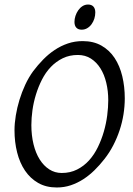

<svg xmlns="http://www.w3.org/2000/svg" viewBox="-20 -811 585 846"><path d="M457 -369.1Q457 -410.2 448.2 -446.5Q439.5 -482.9 422.4 -510Q405.3 -537.1 380.4 -553Q355.5 -568.8 323.2 -568.8Q286.1 -568.8 256.6 -554.4Q227.1 -540 204.1 -516.1Q181.2 -492.2 165 -460.4Q148.9 -428.7 138.4 -394.5Q127.9 -360.4 123 -325.4Q118.2 -290.5 118.2 -259.8Q118.2 -214.4 127.7 -175.5Q137.2 -136.7 154.8 -108.6Q172.4 -80.6 197 -64.7Q221.7 -48.8 252 -48.8Q289.6 -48.8 319.6 -64Q349.6 -79.1 372.3 -104.2Q395 -129.4 411.1 -162.4Q427.2 -195.3 437.5 -231Q447.8 -266.6 452.4 -302.5Q457 -338.4 457 -369.1ZM529.8 -377.9Q529.8 -343.3 524.2 -307.6Q518.6 -272 507.1 -237.3Q495.6 -202.6 478.8 -170.2Q461.9 -137.7 439.9 -109.9Q419.4 -83.5 396.2 -60.8Q373 -38.1 346.9 -21.2Q320.8 -4.4 291.7 5.4Q262.7 15.1 230 15.1Q183.1 15.1 148.2 -4.9Q113.3 -24.9 90.1 -59.3Q66.9 -93.8 55.4 -139.6Q43.9 -185.5 43.9 -236.8Q43.9 -267.6 49.6 -302Q55.2 -336.4 65.7 -370.8Q76.2 -405.3 91.3 -437.7Q106.4 -470.2 126 -497.1Q146.5 -524.4 170.2 -548.6Q193.8 -572.8 220.9 -590.8Q248 -608.9 278.8 -619.4Q309.6 -629.9 344.2 -629.9Q392.1 -629.9 427.2 -609.9Q462.4 -589.8 485.1 -555.4Q507.8 -521 518.8 -475.1Q529.8 -429.2 529.8 -377.9ZM399.9 -756.3Q399.9 -742.7 395.8 -729.2Q391.6 -715.8 383.8 -704.8Q376 -693.8 364.7 -687Q353.5 -680.2 339.8 -680.2Q324.7 -680.2 316.4 -689Q308.1 -697.8 308.1 -714.4Q308.1 -727.5 312.5 -741Q316.9 -754.4 324.7 -765.6Q332.5 -776.9 343.5 -783.9Q354.5 -791 368.2 -791Q383.3 -791 391.6 -782Q399.9 -772.9 399.9 -756.3Z"/></svg>

Font: Gentium Plus Phon
Style: Italic
Weight: 400
Italic angle: -8°
Designer: J. Victor Gaultney, Annie Olsen, Iska Routamaa, Becca Hirsbrunner
Foundry: SIL International
Version: Version 5.000